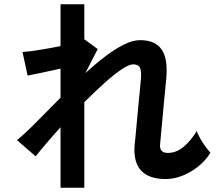

<svg xmlns="http://www.w3.org/2000/svg" viewBox="-20 -830 1040 904"><path d="M265 54V-231Q228 -190 197 -153.5Q166 -117 148 -94L60 -170Q102 -205 154.5 -258.5Q207 -312 265 -370V-507Q221 -497 178.5 -488Q136 -479 110 -474L86 -585Q115 -587 165.5 -595Q216 -603 265 -613V-810H377V-643L379 -644L440 -599L382 -486Q429 -529 475 -564Q521 -599 563 -620Q605 -641 640 -641Q709 -641 740 -598.5Q771 -556 763 -462Q762 -446 758.5 -414.5Q755 -383 751.5 -344Q748 -305 744.5 -266.5Q741 -228 738 -197.5Q735 -167 734 -153Q729 -110 770 -110Q811 -110 846 -140Q881 -170 906 -213Q911 -199 922.5 -178.5Q934 -158 947.5 -139.5Q961 -121 971 -111Q948 -74 913 -46Q878 -18 838.5 -2.5Q799 13 761 13Q600 13 614 -149Q616 -165 619 -197.5Q622 -230 625.5 -269.5Q629 -309 633 -348.5Q637 -388 640 -419.5Q643 -451 644 -465Q646 -499 638 -513Q630 -527 607 -527Q587 -527 551 -502.5Q515 -478 470 -437.5Q425 -397 377 -349V54Z"/></svg>

Font: Zen Kaku Gothic New
Style: Bold
Weight: 700
Designer: Yoshimichi Ohira
Foundry: Positype
Version: Version 1.002